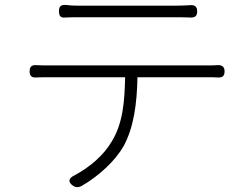

<svg xmlns="http://www.w3.org/2000/svg" viewBox="-20 -734 1020 778"><path d="M498 -664C584 -664 670 -664 696 -664C712 -664 732 -664 751 -663C770 -662 779 -669 779 -688C779 -707 769 -715 750 -713C731 -712 712 -711 696 -711C670 -711 584 -711 497 -711C411 -711 324 -711 297 -711C278 -711 262 -712 246 -714C227 -715 219 -708 219 -689C219 -670 225 -661 244 -663C260 -664 278 -664 299 -664C325 -664 411 -664 498 -664ZM679 -421H821C834 -421 850 -421 864 -420C882 -419 890 -427 890 -445C890 -463 880 -471 862 -470C848 -469 834 -469 821 -469C772 -469 233 -469 179 -469C159 -469 142 -469 126 -470C108 -471 100 -463 100 -445C100 -427 108 -419 126 -420C143 -421 160 -421 179 -421H333H487C485 -323 478 -234 433 -161C401 -106 345 -57 281 -23C258 -12 254 3 275 18C286 26 298 26 310 20C383 -22 448 -84 481 -142C522 -218 535 -313 537 -421Z"/></svg>

Font: GenSenRounded2 TW L
Style: Regular
Weight: 300
Version: Version 2.100;PS 2.1;hotconv 16.6.51;makeotf.lib2.5.65220 DE